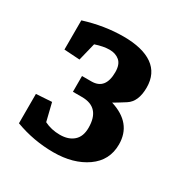

<svg xmlns="http://www.w3.org/2000/svg" viewBox="-95 -936 457 484"><g transform="rotate(30 134.0 -694.5)"><path d="M189 -706.5Q256.8 -685.5 256.8 -623.5Q256.8 -577.1 218.8 -550.5Q180.7 -523.9 123 -523.9Q65.4 -523.9 11.7 -543.9V-629.4L57.1 -632.3L69.8 -580.6Q90.3 -570.3 115.2 -570.3Q140.1 -570.3 154.8 -583.3Q169.4 -596.2 169.4 -621.6Q169.4 -680.7 116.2 -680.7H89.8V-726.6H117.2Q157.7 -726.6 157.7 -776.9Q157.7 -799.3 146.2 -809.1Q134.8 -818.8 117.2 -818.8Q99.6 -818.8 76.2 -811L63.5 -759.3L18.1 -762.2V-847.2Q75.7 -865.2 131.3 -865.2Q186.5 -865.2 216.1 -844.5Q245.6 -823.7 245.6 -782.7Q245.6 -741.7 221.4 -726.3Q197.3 -710.9 189 -706.5Z"/></g></svg>

Font: NoticiaText-Bold
Style: Bold
Weight: 700
Designer: JM Sole
Foundry: JM Sole
Version: Version 1.003